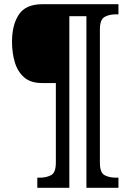

<svg xmlns="http://www.w3.org/2000/svg" viewBox="-20 -780 619 911"><path d="M157 111V63H169Q200 63 222.5 51Q245 39 245 -8V-386H179Q125 -386 94 -413.5Q63 -441 50 -485.5Q37 -530 37 -582Q37 -662 69.5 -711Q102 -760 181 -760H542V-712H530Q498 -712 476 -699.5Q454 -687 454 -640V-8Q454 39 476 51Q498 63 530 63H542V111H390V-703H309V111Z"/></svg>

Font: Noto Serif Thai SemiCondensed SemiBold
Style: Regular
Weight: 600
Width: 4
Designer: Monotype Design Team
Foundry: Monotype Imaging Inc.
Version: Version 2.002; ttfautohint (v1.8.4.7-5d5b)